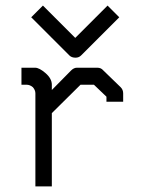

<svg xmlns="http://www.w3.org/2000/svg" viewBox="-20 -719 532 689"><path d="M387 -678 408 -657 271 -520Q263 -512 251 -512Q237 -512 229 -520L92 -657L113 -678L134 -699L250 -583L366 -699ZM166 -313V-50H107V-384Q107 -395.5 98 -406Q87.5 -415 75 -415H57V-476H106Q121 -476 143.5 -456.5Q166 -437 166 -415V-396L235 -466Q245 -476 256 -476H329Q342.5 -476 350 -467L413 -406Q422 -397 422 -384V-354H362V-372L317 -415H269Z"/></svg>

Font: IBM 3270 Semi-Condensed
Style: Condensed
Weight: 400
Monospace: yes
Version: Version 2.3.1